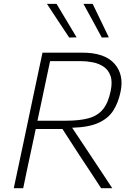

<svg xmlns="http://www.w3.org/2000/svg" viewBox="-20 -990 698 1010"><path d="M52.5 0Q65 -59.5 77 -115.5Q89 -171.5 103 -237.5L152.5 -472.5Q167 -540 178.8 -596.8Q190.5 -653.5 203.5 -713H413.5Q531 -713 582.2 -654.8Q633.5 -596.5 614 -506Q602 -449.5 575.8 -408.2Q549.5 -367 498.2 -343.8Q447 -320.5 359.5 -318L436.5 -202.5Q458 -170 482.2 -133.5Q506.5 -97 529.5 -62.2Q552.5 -27.5 570.5 0H512Q481.5 -47 452.5 -90.8Q423.5 -134.5 395.5 -177L308.5 -311.5H168L152 -236Q138 -171.5 126.2 -115.8Q114.5 -60 102 0ZM406 -668.5H243.5Q233 -619.5 223 -572Q213 -524.5 201.5 -470L177 -355H326.5Q400.5 -355 447.8 -368.5Q495 -382 522.2 -415.8Q549.5 -449.5 562 -510.5Q572.5 -560 561.2 -591.2Q550 -622.5 525 -639.2Q500 -656 468.2 -662.2Q436.5 -668.5 406 -668.5ZM344 -792.5Q315 -836 285.8 -880.2Q256.5 -924.5 227 -969.5H277.5Q303.5 -926.5 330 -882Q356.5 -837.5 383 -793.5ZM515.5 -792.5Q491.5 -837 467.2 -881.5Q443 -926 419 -969.5H467.5Q488.5 -926.5 509.8 -882Q531 -837.5 552.5 -793.5Z"/></svg>

Font: Commissioner ExtraLight
Style: Italic
Weight: 200
Italic angle: -12°
Designer: Kostas Bartsokas
Foundry: Kostas Bartsokas
Version: Version 1.000; ttfautohint (v1.8.3)